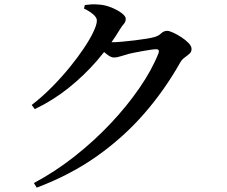

<svg xmlns="http://www.w3.org/2000/svg" viewBox="-20 -803 1040 878"><path d="M125 -323Q173 -360 217 -404.5Q261 -449 298.5 -495Q336 -541 364 -583Q392 -625 407.5 -658Q423 -691 423 -709Q423 -723 406 -737.5Q389 -752 364 -764L368 -780Q382 -782 397.5 -783Q413 -784 434 -782Q462 -780 490 -768.5Q518 -757 536.5 -743Q555 -729 555 -717Q555 -703 546.5 -694Q538 -685 526 -665Q509 -637 490 -610Q494 -610 498 -610Q513 -610 540 -612.5Q567 -615 596.5 -618.5Q626 -622 650 -626Q674 -630 684 -633Q704 -638 716.5 -650Q729 -662 744 -662Q754 -662 772.5 -653.5Q791 -645 810 -632.5Q829 -620 842.5 -606Q856 -592 856 -579Q856 -566 846.5 -557.5Q837 -549 824.5 -540Q812 -531 804 -517Q733 -391 639 -283Q545 -175 423.5 -89Q302 -3 148 55L135 34Q231 -17 320 -87Q409 -157 485 -237.5Q561 -318 618 -401Q675 -484 705 -560Q708 -570 705 -574Q702 -578 695 -578Q687 -578 669 -575.5Q651 -573 629.5 -569Q608 -565 588 -561Q568 -557 557 -553Q541 -549 527.5 -544.5Q514 -540 501 -540Q488 -540 471 -553Q464 -559 456 -565Q440 -545 423 -525Q364 -457 292.5 -400Q221 -343 139 -304Z"/></svg>

Font: Early Summer Mincho SemiBold
Style: Regular
Weight: 600
Designer: GuiWonder
Version: Version 1.002